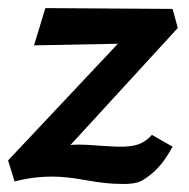

<svg xmlns="http://www.w3.org/2000/svg" viewBox="-20 -443 467 474"><path d="M271 -81Q302 -80 321 -86.5Q340 -93 355 -110L406 -81Q384 -40 359 -18Q334 4 317 8Q300 12 277 11Q242 11 193 2Q144 -7 110 -7Q61 -7 16 5L0 -47L271 -335L64 -331L92 -423L406 -421L419 -374L154 -85Q161 -86 176 -86Q190 -86 224.5 -83.5Q259 -81 271 -81Z"/></svg>

Font: EauTest
Style: Bold Italic
Weight: 700
Italic angle: -12°
Designer: Christian Thalmann (Catharsis Fonts)
Version: Version 0.001;PS 000.001;hotconv 1.0.88;makeotf.lib2.5.64775